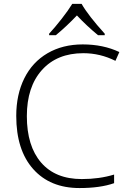

<svg xmlns="http://www.w3.org/2000/svg" viewBox="-20 -951 661 981"><path d="M405.8 -679.2Q271.5 -679.2 194.3 -593.3Q117.2 -507.3 117.2 -357.9Q117.2 -205.1 189.9 -120.6Q262.7 -36.1 397.9 -36.1Q487.8 -36.1 563 -59.1V-15.1Q492.2 9.8 386.2 9.8Q235.8 9.8 149.4 -87.4Q63 -184.6 63 -358.9Q63 -467.8 104.2 -550.8Q145.5 -633.8 222.9 -679Q300.3 -724.1 402.8 -724.1Q507.3 -724.1 589.8 -685.1L569.8 -640.1Q491.7 -679.2 405.8 -679.2ZM231 -778.8Q261.2 -811.5 295.2 -855Q329.1 -898.4 349.1 -931.2H397Q430.2 -872.6 515.1 -778.8V-771H481Q421.4 -820.3 373 -872.1Q320.3 -816.4 265.1 -771H231Z"/></svg>

Font: JBL Sans
Style: Light
Weight: 300
Version: Version 1.10